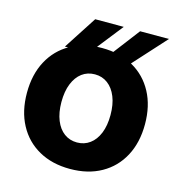

<svg xmlns="http://www.w3.org/2000/svg" viewBox="-98 -720 758 815"><g transform="rotate(15 281.0 -313.0)"><path d="M281.2 7.8Q202.6 7.8 144.2 -25Q85.8 -57.7 53.9 -117.4Q21.9 -177.1 21.9 -257.4Q21.9 -338.2 53.9 -397.8Q85.8 -457.4 144.2 -490.4Q202.6 -523.4 281.2 -523.4Q360.4 -523.4 418.5 -490.4Q476.7 -457.4 508.6 -397.8Q540.6 -338.2 540.6 -257.4Q540.6 -177.1 508.7 -117.4Q476.9 -57.7 418.6 -25Q360.4 7.8 281.2 7.8ZM281.2 -108.4Q313.2 -108.4 337.5 -126.3Q361.9 -144.1 375.5 -177.6Q389.1 -211.1 389.1 -257.4Q389.1 -304.1 375.5 -337.6Q361.9 -371.2 337.6 -389.4Q313.4 -407.6 281.2 -407.6Q248.8 -407.6 224.6 -389.6Q200.4 -371.5 186.9 -337.9Q173.4 -304.4 173.4 -257.4Q173.6 -211.1 187.1 -177.6Q200.6 -144.1 224.8 -126.3Q249 -108.4 281.2 -108.4ZM307.4 -488.3 418.4 -633.8H545.1L413.1 -488.3ZM126.8 -488.3 221.1 -633.8H346.5L231.8 -488.3Z"/></g></svg>

Font: Inter Display V
Style: Regular
Weight: 400
Designer: Rasmus Andersson
Foundry: rsms
Version: Version 3.015;git-src